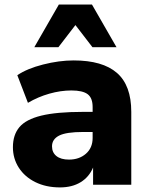

<svg xmlns="http://www.w3.org/2000/svg" viewBox="-20 -817 658 849"><path d="M37.1 -166Q37.1 -220.7 65.9 -254.9Q94.7 -289.1 162.6 -305.7Q230.5 -322.3 346.7 -322.3H389.6V-343.8Q389.6 -383.8 367.7 -400.4Q345.7 -417 295.9 -417Q248 -417 198.2 -402.8Q148.4 -388.7 103.5 -362.3L56.6 -484.4Q99.6 -513.7 170.4 -531.7Q241.2 -549.8 305.7 -549.8Q433.6 -549.8 497.1 -494.6Q560.5 -439.5 560.5 -322.3V0H391.6V-76.2Q374 -34.2 336.4 -11.2Q298.8 11.7 245.1 11.7Q183.6 11.7 136.2 -11.7Q88.9 -35.2 63 -75.7Q37.1 -116.2 37.1 -166ZM285.2 -111.3Q330.1 -111.3 359.9 -137.2Q389.6 -163.1 389.6 -207V-233.4H347.7Q272.5 -233.4 241.2 -217.3Q210 -201.2 210 -169.9Q210 -142.6 229.5 -127Q249 -111.3 285.2 -111.3ZM240.2 -796.9H386.7L495.1 -608.4H388.7L313.5 -706.1L238.3 -608.4H131.8Z"/></svg>

Font: Min Sans Black
Style: Regular
Weight: 900
Designer: Jinseong-Kim, NotoSansCJK, Nunito
Foundry: Jinseong-Kim
Version: Version 1.000